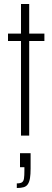

<svg xmlns="http://www.w3.org/2000/svg" viewBox="-20 -678 262 960"><path d="M85 0V-473H20V-510H85V-658H126V-510H202V-473H126V0ZM64 262V239Q82 239 90 233.5Q98 228 100 214Q102 200 102 176V158H80V88H133V165Q133 194 130 212.5Q127 231 119.5 242.5Q112 254 98.5 258Q85 262 64 262Z"/></svg>

Font: Saira ExtraCondensed ExtraLight
Style: Regular
Weight: 250
Width: 2
Designer: Hector Gatti with collaboration of the Omnibus-Type team
Foundry: Omnibus-Type
Version: Version 1.101